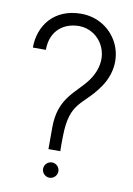

<svg xmlns="http://www.w3.org/2000/svg" viewBox="-82 -762 566 815"><g transform="rotate(10 201.5 -354.5)"><path d="M215 -119C215 -170 214 -117 215 -182C217 -336 276 -327 341 -421C433 -554 343 -709 202 -709C83 -709 24 -625 24 -532H80C80 -618 139 -656 202 -656C293 -656 363 -548 286 -440C240 -376 164 -343 164 -212V-119ZM189 0C207 0 222 -15 222 -33C222 -51 207 -66 189 -66C171 -66 156 -51 156 -33C156 -15 171 0 189 0Z"/></g></svg>

Font: Advent Pro
Style: Regular
Weight: 400
Designer: Andreas Kalpakidis
Foundry: Andreas Kalpakidis
Version: Version 2.002 2008